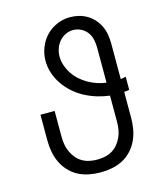

<svg xmlns="http://www.w3.org/2000/svg" viewBox="-114 -835 778 929"><g transform="rotate(-15 275.0 -370.0)"><path d="M275 12Q246 12 217.5 6.5Q189 1 164 -12Q139 -25 119 -46.5Q99 -68 87 -94Q75 -120 70 -148Q65 -176 65 -205V-333H136V-205Q136 -185 139 -166Q142 -147 150 -129Q158 -111 170.5 -95.5Q183 -80 200 -70Q217 -60 236 -56Q255 -52 275 -52Q295 -52 314 -56Q333 -60 350 -70Q367 -80 379.5 -95.5Q392 -111 400 -129Q408 -147 411 -166Q414 -185 414 -205V-335Q382 -339 351 -348.5Q320 -358 291.5 -373Q263 -388 238.5 -409.5Q214 -431 195.5 -457.5Q177 -484 166.5 -515Q156 -546 156 -578Q156 -612 168.5 -644Q181 -676 204 -700.5Q227 -725 259 -738.5Q291 -752 324 -752Q347 -752 369 -746.5Q391 -741 410 -729.5Q429 -718 444 -701Q459 -684 468.5 -663.5Q478 -643 481.5 -620.5Q485 -598 485 -576V-399Q491 -400 498 -401Q505 -402 511 -404V-338Q505 -337 498 -336Q491 -335 485 -335V-205Q485 -176 480 -148Q475 -120 463 -94Q451 -68 431 -46.5Q411 -25 386 -12Q361 1 332.5 6.5Q304 12 275 12ZM414 -400V-576Q414 -596 409.5 -616.5Q405 -637 393 -653Q381 -669 362.5 -678.5Q344 -688 323 -688Q303 -688 284.5 -679Q266 -670 253 -654.5Q240 -639 233.5 -619.5Q227 -600 227 -580Q227 -557 235 -534.5Q243 -512 256 -492.5Q269 -473 287 -457Q305 -441 325.5 -429.5Q346 -418 368 -410.5Q390 -403 414 -400Z"/></g></svg>

Font: Lode Term
Style: Regular
Weight: 400
Monospace: yes
Designer: Belleve Invis
Foundry: Belleve Invis
Version: Version 29.2.0